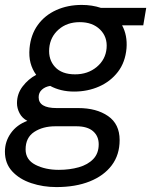

<svg xmlns="http://www.w3.org/2000/svg" viewBox="-44 -528 614 780"><path d="M185 232Q131 232 83 216Q35 200 5.5 168Q-24 136 -24 88Q-24 47 0 13Q24 -21 67 -37Q46 -48 35.5 -68Q25 -88 25 -109Q25 -147 48 -177Q71 -207 103 -224Q87 -246 80 -272.5Q73 -299 76 -332Q81 -387 109.5 -426.5Q138 -466 184.5 -487Q231 -508 288 -508Q330 -508 366 -496H550L538 -425H452Q463 -405 467.5 -381.5Q472 -358 470 -332Q465 -275 435 -236Q405 -197 358.5 -176.5Q312 -156 257 -156Q229 -156 204.5 -162Q180 -168 160 -179Q140 -176 126.5 -164Q113 -152 113 -133Q113 -89 186 -89H274Q348 -89 395 -56.5Q442 -24 442 41Q442 101 410 143.5Q378 186 320.5 209Q263 232 185 232ZM195 162Q239 162 276 151.5Q313 141 335 118Q357 95 357 58Q357 25 334 5Q311 -15 266 -15H181Q130 -15 95 8Q60 31 60 79Q60 121 100 141.5Q140 162 195 162ZM261 -226Q313 -226 349 -256Q385 -286 389 -332Q393 -378 362.5 -408Q332 -438 280 -438Q228 -438 194 -408Q160 -378 156 -332Q152 -286 179.5 -256Q207 -226 261 -226Z"/></svg>

Font: Rethink Sans
Style: Italic
Weight: 400
Italic angle: -10°
Designer: The Rethink Sans project authors (Hans Thiessen). DM Sans designed by Colophon Foundry.
Foundry: Rethink Communications LLC
Version: Version 1.001